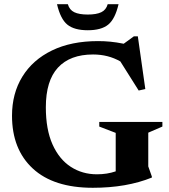

<svg xmlns="http://www.w3.org/2000/svg" viewBox="-20 -878 801 911"><path d="M683.5 -88.5 700.5 -40.5V-35.5Q580.5 13 420.5 13Q234.5 13 135.8 -78.2Q37 -169.5 37 -329Q37 -434.5 86 -514.2Q135 -594 226.5 -638.5Q318 -683 445 -683Q475 -683 503.5 -680.2Q532 -677.5 567 -670.5L615 -705.5H634L669.5 -455.5L638 -448.5L551 -586.5Q493.5 -619.5 421.5 -619.5Q312.5 -619.5 255 -557.2Q197.5 -495 197.5 -369Q197.5 -263.5 229.2 -192.8Q261 -122 315.8 -86.5Q370.5 -51 440 -51Q488.5 -51 529 -65V-247.5L451 -277.5V-299.5H750.5V-277.5L683.5 -248.5ZM396.5 -809Q437.5 -809 460.5 -820Q483.5 -831 491 -858H542.5Q526 -787.5 493.2 -761Q460.5 -734.5 396.5 -734.5Q332.5 -734.5 299.8 -761Q267 -787.5 250.5 -858H302Q309.5 -831 332.5 -820Q355.5 -809 396.5 -809Z"/></svg>

Font: Newsreader 16pt
Style: Bold
Weight: 700
Designer: Hugues Gentile
Foundry: Production Type
Version: Version 1.003; ttfautohint (v1.8.3)